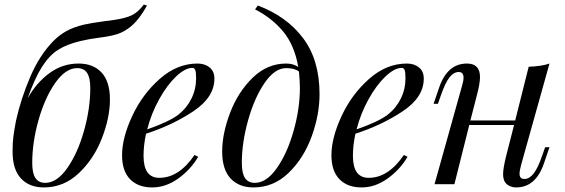

<svg xmlns="http://www.w3.org/2000/svg" viewBox="-20 -806 2473 840"><path d="M623 -782Q587 -716 546 -685Q522 -667 498 -658.5Q474 -650 435 -644L413 -641Q367 -635 330 -626Q272 -612 234 -588Q196 -564 164 -514Q132 -464 101 -376Q140 -445 197 -486.5Q254 -528 324 -528Q388 -528 424.5 -488.5Q461 -449 461 -371Q461 -292 426 -201.5Q391 -111 325 -48.5Q259 14 172 14Q108 14 71.5 -25.5Q35 -65 35 -143V-144Q35 -182 38.5 -208.5Q42 -235 50 -278Q71 -373 112 -469Q153 -565 214 -627Q240 -653 270.5 -670Q301 -687 346 -698Q376 -705 442 -714Q457 -715 480 -719Q529 -726 557 -739.5Q585 -753 609 -786ZM121 -93Q121 -48 135 -27Q149 -6 178 -6Q229 -6 274.5 -71Q320 -136 347.5 -233.5Q375 -331 375 -421Q375 -466 361 -487Q347 -508 318 -508Q267 -508 221.5 -443Q176 -378 148.5 -280.5Q121 -183 121 -93Z M619 -221Q608 -171 608 -124Q608 -28 677 -28Q763 -28 831 -128L847 -120Q815 -65 760.5 -25.5Q706 14 646 14Q584 14 549 -22Q514 -58 514 -127Q514 -203 558.5 -298.5Q603 -394 679 -461Q755 -528 844 -528Q876 -528 897 -511Q918 -494 918 -462Q918 -381 827 -320Q736 -259 619 -221ZM624 -240Q719 -273 760 -304Q797 -333 817.5 -374.5Q838 -416 838 -464Q838 -491 834 -500Q830 -509 822 -509Q790 -509 750.5 -471.5Q711 -434 676.5 -372Q642 -310 624 -240Z M1378 -394Q1378 -304 1343.5 -209Q1309 -114 1243 -50Q1177 14 1089 14Q1025 14 988.5 -25.5Q952 -65 952 -143Q952 -221 986.5 -312Q1021 -403 1085 -465.5Q1149 -528 1232 -528Q1263 -528 1285 -513Q1268 -609 1219 -668Q1170 -727 1096 -765L1108 -782Q1235 -734 1306.5 -638.5Q1378 -543 1378 -394ZM1292 -421Q1292 -449 1288 -493Q1269 -508 1232 -508Q1182 -508 1137.5 -443Q1093 -378 1065.5 -280Q1038 -182 1038 -93Q1038 -48 1052 -27Q1066 -6 1095 -6Q1146 -6 1191.5 -71Q1237 -136 1264.5 -233.5Q1292 -331 1292 -421Z M1535 -221Q1524 -171 1524 -124Q1524 -28 1593 -28Q1679 -28 1747 -128L1763 -120Q1731 -65 1676.5 -25.5Q1622 14 1562 14Q1500 14 1465 -22Q1430 -58 1430 -127Q1430 -203 1474.5 -298.5Q1519 -394 1595 -461Q1671 -528 1760 -528Q1792 -528 1813 -511Q1834 -494 1834 -462Q1834 -381 1743 -320Q1652 -259 1535 -221ZM1540 -240Q1635 -273 1676 -304Q1713 -333 1733.5 -374.5Q1754 -416 1754 -464Q1754 -491 1750 -500Q1746 -509 1738 -509Q1706 -509 1666.5 -471.5Q1627 -434 1592.5 -372Q1558 -310 1540 -240Z M2365 -162H2384L2359 -89Q2323 14 2238 14Q2222 14 2208 7Q2194 0 2187 -13Q2181 -27 2181 -44Q2181 -70 2195 -126L2229 -259H2033L1968 0H1881L2001 -429Q2008 -452 2008 -466Q2008 -491 1987 -491Q1965 -491 1946.5 -467.5Q1928 -444 1909 -389L1896 -352H1877L1902 -425Q1938 -528 2023 -528Q2080 -528 2080 -469Q2080 -440 2066 -388L2038 -279H2234L2293 -514Q2350 -516 2384 -528L2260 -85Q2253 -59 2253 -46Q2253 -23 2274 -23Q2296 -23 2314.5 -46.5Q2333 -70 2352 -125Z"/></svg>

Font: Playfair Display
Style: Italic
Weight: 400
Italic angle: -14°
Designer: Claus Eggers Sørensen
Foundry: Claus Eggers Sørensen
Version: Version 1.200; ttfautohint (v1.6)